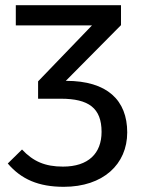

<svg xmlns="http://www.w3.org/2000/svg" viewBox="-20 -709 556 741"><path d="M226 12C378 12 471 -75 471 -198C471 -322 394 -397 235 -397H234L447 -612V-689H41V-611H335L127 -395V-328H215C322 -328 372 -292 372 -200C372 -117 321 -66 223 -66C154 -66 108 -86 65 -132L10 -78C62 -17 129 12 226 12Z"/></svg>

Font: FiraGO Unicode
Style: Regular
Weight: 400
Designer: bBox Type
Foundry: bBox Type GmbH
Version: Version 1.001;PS 001.001;hotconv 1.0.88;makeotf.lib2.5.64775